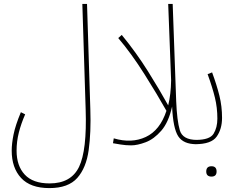

<svg xmlns="http://www.w3.org/2000/svg" viewBox="-20 -734 1228 984"><path d="M233 230Q330 230 376 178Q422 126 434.5 35Q447 -56 443 -173L426 -714H402L419 -173Q426 37 385 121.5Q344 206 234 206Q149 206 107 161Q65 116 65 38Q65 -9 76.5 -54.5Q88 -100 109 -148L87 -159Q59 -92 49.5 -45Q40 2 40 38Q40 126 88 178Q136 230 233 230Z M986 5Q1000 5 1000 -6Q1000 -17 989 -17Q916 -17 901.5 -66.5Q887 -116 883 -215L865 -714H842L857 -322Q856 -251 842 -194Q799 -272 738.5 -368.5Q678 -465 604 -555L586 -539Q654 -459 720.5 -353.5Q787 -248 833 -166Q800 -66 727 -32Q654 2 563 -25L559 0Q570 2 597.5 6.5Q625 11 652 11Q684 11 726.5 -5Q769 -21 806.5 -64Q844 -107 862 -188Q867 -76 893.5 -35.5Q920 5 986 5Z M1118 -130Q1118 -189 1104.5 -243.5Q1091 -298 1067 -363L1044 -354Q1069 -285 1081.5 -233.5Q1094 -182 1094 -126Q1094 -80 1074.5 -48.5Q1055 -17 984 -17L980 5Q1063 5 1090.5 -34Q1118 -73 1118 -130ZM1090 145Q1090 118 1064 118Q1037 118 1037 145Q1037 171 1064 171Q1090 171 1090 145Z"/></svg>

Font: Noto Sans Arabic Condensed Thin
Style: Regular
Weight: 250
Width: 3
Designer: Nadine Chahine
Foundry: Monotype Imaging Inc.
Version: 1.001